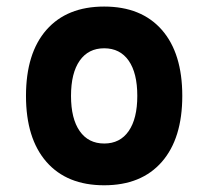

<svg xmlns="http://www.w3.org/2000/svg" viewBox="-20 -547 626 577"><path d="M293 9.8Q181.2 9.8 119.6 -60.5Q58.1 -130.9 58.1 -258.8Q58.1 -387.2 119.6 -457.3Q181.2 -527.3 293 -527.3Q404.8 -527.3 466.3 -457.3Q527.8 -387.2 527.8 -258.8Q527.8 -130.9 466.3 -60.5Q404.8 9.8 293 9.8ZM293.2 -115.7Q340.8 -115.7 366.7 -153.1Q392.6 -190.5 392.6 -258.9Q392.6 -327.6 366.7 -364.7Q340.7 -401.9 293 -401.9Q245.6 -401.9 219.5 -364.7Q193.4 -327.5 193.4 -258.8Q193.4 -190.4 219.5 -153.1Q245.6 -115.7 293.2 -115.7Z"/></svg>

Font: Cascadia Mono
Style: Regular
Weight: 400
Monospace: yes
Designer: Aaron Bell
Foundry: Saja Typeworks
Version: Version 2404.023